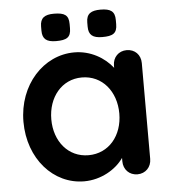

<svg xmlns="http://www.w3.org/2000/svg" viewBox="-52 -766 741 824"><g transform="rotate(-5 318.5 -354.0)"><path d="M448 -61C448 -26 473 0 508 0C543 0 568 -26 568 -61V-474C568 -510 543 -535 508 -535C473 -535 448 -509 448 -474V-464C413 -509 353 -545 283 -545C150 -545 40 -426 40 -267C40 -107 146 10 278 10C350 10 415 -28 448 -76ZM160 -267C160 -362 219 -435 306 -435C394 -435 453 -362 453 -267C453 -172 394 -100 306 -100C219 -100 160 -172 160 -267ZM473 -650V-668C473 -705 455 -718 411 -718C371 -718 350 -706 350 -668V-650C350 -614 368 -600 409 -600C454 -600 473 -610 473 -650ZM274 -650V-668C274 -706 257 -718 210 -718C171 -718 151 -705 151 -668V-650C151 -614 169 -600 210 -600C255 -600 274 -610 274 -650Z"/></g></svg>

Font: Hotpoint
Style: Bold
Weight: 700
Designer: Andrew Paglinawan, Luciano Perondi, Riccardo Olocco
Foundry: CAST Cooperativa Anonima Servizi Tipografici
Version: Version 1.000;PS 2.1;hotconv 16.6.51;makeotf.lib2.5.65220